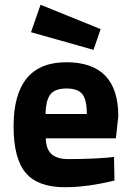

<svg xmlns="http://www.w3.org/2000/svg" viewBox="-20 -773 550 805"><path d="M264 -106Q357 -106 430 -112L458 -115L460 -16Q345 12 252 12Q139 12 88 -48Q37 -108 37 -243Q37 -512 258 -512Q476 -512 476 -286L466 -193H172Q173 -147 196.5 -126.5Q220 -106 264 -106ZM344 -295Q344 -355 325 -378.5Q306 -402 258.5 -402Q211 -402 191.5 -377.5Q172 -353 171 -295ZM150 -753 402 -651 372 -564 110 -638Z"/></svg>

Font: Titillium Web
Style: Bold
Weight: 700
Version: Version 1.001;PS 57.000;hotconv 1.0.70;makeotf.lib2.5.55311